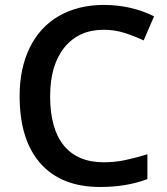

<svg xmlns="http://www.w3.org/2000/svg" viewBox="-20 -744 674 774"><path d="M397.9 -624Q297.4 -624 239.7 -552.7Q182.1 -481.4 182.1 -356Q182.1 -224.6 237.5 -157.2Q293 -89.8 397.9 -89.8Q443.4 -89.8 485.8 -98.9Q528.3 -107.9 574.2 -122.1V-22Q490.2 9.8 383.8 9.8Q227.1 9.8 143.1 -85.2Q59.1 -180.2 59.1 -356.9Q59.1 -468.3 99.9 -551.8Q140.6 -635.3 217.8 -679.7Q294.9 -724.1 398.9 -724.1Q508.3 -724.1 601.1 -678.2L559.1 -581.1Q522.9 -598.1 482.7 -611.1Q442.4 -624 397.9 -624Z"/></svg>

Font: f4_32663          
Style: Regular
Weight: 600
Foundry: Ascender Corporation
Version: Version 1.10